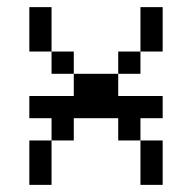

<svg xmlns="http://www.w3.org/2000/svg" viewBox="-20 -520 540 540"><path d="M437.5 -187.5V-250H312.5V-312.5H187.5V-250H62.5V-187.5H125V-125H62.5Q62.5 -125 62.5 0H125Q125 0 125 -125H187.5V-187.5H312.5V-125H375Q375 -125 375 0H437.5Q437.5 0 437.5 -125H375V-187.5ZM187.5 -312.5V-375H125V-312.5ZM312.5 -312.5H375V-375H312.5ZM125 -375Q125 -375 125 -500H62.5Q62.5 -500 62.5 -375ZM375 -375H437.5Q437.5 -375 437.5 -500H375Q375 -500 375 -375Z"/></svg>

Font: UnifontExMono
Style: Regular
Weight: 500
Version: Version 15.0.06